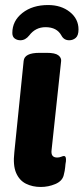

<svg xmlns="http://www.w3.org/2000/svg" viewBox="-20 -735 332 763"><path d="M142 8Q109 8 83 -5Q57 -18 44 -48Q31 -78 37 -130L74 -493Q77 -525 137 -525H166Q199 -525 211.5 -515.5Q224 -506 223 -493L185 -139Q181 -109 207 -109Q216 -109 223 -112Q230 -115 234 -115Q244 -115 242 -94Q240 -84 239 -70.5Q238 -57 233 -38Q227 -15 199.5 -3.5Q172 8 142 8ZM171 -715Q223 -715 257.5 -687.5Q292 -660 292 -618Q292 -594 281 -584.5Q270 -575 255 -575Q234 -575 224 -594Q206 -627 161 -627Q121 -627 96 -594Q81 -575 61 -575Q48 -575 38.5 -582Q29 -589 29 -604Q29 -652 69 -683.5Q109 -715 171 -715Z"/></svg>

Font: Asap Semi Condensed Semi Condensed Regular
Style: Bold Italic
Weight: 700
Width: 4
Italic angle: -6°
Designer: Pablo Cosgaya
Foundry: Omnibus-Type
Version: Version 3.001; ttfautohint (v1.8.4.7-5d5b)